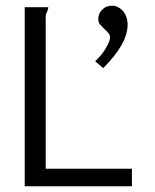

<svg xmlns="http://www.w3.org/2000/svg" viewBox="-20 -648 540 668"><path d="M66 -623V0H439V-61H139V-589C139 -595 140 -601 144 -607C146 -613 148 -618 148 -623ZM424 -562C424 -581 418 -597 408 -610C396 -622 384 -628 370 -628C356 -628 344 -624 336 -614C326 -606 322 -594 322 -581C322 -574 324 -568 328 -563C333 -558 338 -553 342 -548C348 -543 352 -539 356 -534C361 -529 363 -524 363 -519C363 -510 358 -497 348 -480C339 -464 326 -449 311 -435L339 -411C396 -468 424 -518 424 -562Z"/></svg>

Font: Inconsolatazi4
Style: Regular
Weight: 400
Designer: Raph Levien, Kirill Tkachev
Foundry: Cyreal
Version: Version 1.013